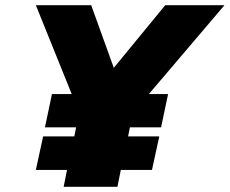

<svg xmlns="http://www.w3.org/2000/svg" viewBox="-20 -719 884 739"><path d="M238 -65H118L146 -194H266L273 -229H153L180 -357H256L118 -699H331L418 -458L616 -699H844L553 -357H627L600 -229H480L473 -194H593L565 -65H445L432 0H225Z"/></svg>

Font: Prompt ExtraBold
Style: Italic
Weight: 800
Italic angle: -12°
Designer: Katatrad Team
Foundry: CadsonDemak
Version: Version 1.001